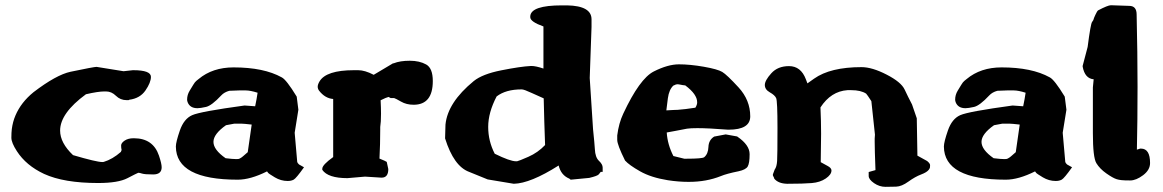

<svg xmlns="http://www.w3.org/2000/svg" viewBox="-20 -686 4439 733"><path d="M348.6 -430.7 451.7 -414.1 487.3 -418H488.8Q556.2 -418 556.2 -392.6Q556.2 -371.1 535.4 -340.8Q514.6 -310.5 473.6 -305.2L471.2 -303.7H462.9Q439.5 -303.7 422.6 -320.3Q405.8 -336.9 384.8 -336.9H378.9Q354.5 -336.9 308.1 -326.2Q209.5 -253.9 209.5 -187.5Q209.5 -140.6 258.8 -93.8Q348.6 -67.4 370.6 -67.4Q371.1 -67.4 371.6 -67.4Q374.5 -67.4 376 -67.9Q409.7 -78.1 441.4 -106L444.3 -113.3Q442.4 -120.6 442.4 -130.4Q442.4 -140.1 455.8 -149.2Q469.2 -158.2 489.7 -158.2H491.2Q564.5 -158.2 586.9 -91.8Q597.2 -61 597.2 -47.4Q597.2 -20 564.9 -20Q532.7 -20 522 -23.4Q514.2 -25.9 509.3 -26.4Q507.8 -26.4 506.8 -25.9Q502.4 -24.4 466.8 -5.9Q431.2 12.7 354.5 12.7Q224.1 12.7 148.4 -22Q79.6 -54.2 44.4 -108.9Q23.4 -141.1 23.4 -160.4Q23.4 -179.7 25.1 -193.4Q26.9 -207 30.3 -220Q33.7 -232.9 39.1 -245.4Q44.4 -257.8 51.3 -269.5Q58.1 -281.2 66.9 -292.5Q84 -314.5 107.9 -334Q194.8 -400.4 249.5 -412.1Q338.4 -430.7 348.6 -430.7Z M940.9 -210.4Q910.2 -213.9 901.9 -213.9H874.5L842.8 -208Q794.9 -174.3 794.9 -144.3Q794.9 -114.3 841.3 -82Q868.7 -78.6 882.8 -78.6Q892.1 -78.6 895 -80.6Q902.3 -84.5 907.2 -88.9Q917.5 -98.1 925.8 -105Q933.1 -158.2 940.9 -210.4ZM954.1 -280.3Q960 -308.1 963.4 -332Q935.5 -340.8 918 -340.8H892.6L855.5 -339.4Q835.9 -334 824.7 -321.8Q788.1 -282.7 766.6 -277.8Q744.6 -272.9 733.9 -272.9Q705.1 -272.9 696.3 -295.9Q694.3 -301.3 694.3 -305.7Q694.3 -323.7 704.1 -339.8Q713.9 -355.5 717.8 -362.3Q724.1 -373 729.7 -377.4Q735.4 -381.8 738.3 -384.3Q791.5 -428.7 871.6 -428.7Q987.3 -428.7 1055.7 -390.6Q1073.2 -381.8 1112.3 -317.9L1112.8 -316.9L1119.1 -267.1L1105 -179.2L1114.7 -67.9Q1115.2 -64 1121.6 -58.1L1140.6 -47.4Q1110.8 -5.4 1101.3 -0.2Q1091.8 4.9 1079.1 4.9H1078.1Q1052.2 4.9 1029.1 -9Q1005.9 -22.9 1003.4 -26.4Q1001 -29.8 999.5 -31.7Q936 0 887.7 0Q652.3 0 651.4 -126.5Q651.4 -143.6 666.7 -188Q682.1 -232.4 713.6 -246.3Q745.1 -260.3 913.6 -283.2Z M1456.5 -67.9 1462.4 -40.5Q1462.4 -7.8 1437 -7.8Q1436.5 -7.8 1436 -7.8L1373.5 -11.7L1306.6 -5.9Q1231.9 -5.9 1210.4 -37.6V-42Q1210.4 -56.6 1252 -86.4V-308.1Q1220.7 -310.5 1197.8 -340.3Q1192.9 -347.2 1192.9 -355.2Q1192.9 -363.3 1199.7 -375Q1225.1 -418 1331.1 -418H1347.7Q1373 -418 1406.7 -400.4L1480.5 -444.3H1482.9Q1507.3 -454.1 1544.4 -454.1Q1581.5 -454.1 1606.9 -439.9Q1632.3 -425.8 1632.3 -376.5Q1632.3 -286.1 1559.1 -286.1Q1531.7 -286.1 1511 -298.1Q1490.2 -310.1 1484.9 -311.5H1471.7L1463.4 -315.9Q1454.6 -314 1433.1 -303.2Q1434.6 -274.4 1434.6 -252Q1434.6 -219.2 1431.6 -201.2V-190.9Q1431.6 -135.7 1428.7 -80.6Q1453.1 -70.8 1456.5 -67.9Z M2055.7 -310.5Q2040.5 -316.9 2010.5 -330.8Q1980.5 -344.7 1972.2 -344.7H1970.7Q1911.1 -344.7 1876 -317.9Q1843.8 -256.3 1843.8 -201.7V-201.2Q1843.8 -147.5 1868.7 -99.1Q1927.2 -70.3 1949.7 -70.3H1954.1Q1960.4 -71.3 1997.1 -87.4Q2033.7 -103.5 2061 -132.3Q2057.6 -221.7 2055.7 -310.5ZM2004.4 -624.5Q2007.8 -665.5 2125 -665.5H2145.5Q2238.3 -663.6 2238.3 -612.3V-583L2231.4 -388.2L2244.1 -192.4Q2250 -135.7 2251 -116.7Q2252.4 -85.4 2266.6 -72Q2280.8 -58.6 2280.8 -46.4V-29.8H2273.4Q2271 -26.4 2265.9 -20.3Q2260.7 -14.2 2229.5 -6.8L2158.7 0L2153.8 -3.9Q2121.6 -17.1 2112.8 -54.2Q2004.9 14.2 1941.4 15.6L1841.8 -1L1771 -29.8Q1712.4 -51.3 1679.2 -157.7L1680.7 -210.4Q1689 -294.9 1788.6 -376.5Q1821.8 -403.3 1893.6 -417.5Q1966.8 -432.1 2006.8 -434.1H2009.3Q2025.4 -434.1 2054.7 -424.3V-585Q2004.4 -603 2004.4 -620.1Z M2523.9 -264.6Q2546.4 -266.1 2550.3 -266.1Q2554.2 -266.1 2557.6 -266.4Q2561 -266.6 2565.9 -266.6Q2595.2 -268.6 2634.8 -274.9Q2641.6 -286.1 2641.6 -294.9Q2641.6 -303.7 2638.7 -311.3Q2635.7 -318.8 2630.4 -326.7Q2619.1 -342.8 2596.2 -359.9Q2586.4 -360.8 2574.7 -363.3Q2571.3 -364.3 2567.9 -364.3Q2559.6 -364.3 2551.3 -359.4H2550.8Q2534.2 -343.8 2529.8 -311.3Q2525.4 -278.8 2523.9 -264.6ZM2844.2 -241.7Q2844.2 -190.9 2761.7 -190.9Q2760.7 -190.9 2759.3 -190.9Q2684.1 -196.8 2642.6 -196.8Q2616.2 -196.8 2603 -194.8Q2570.3 -188.5 2558.6 -186.3Q2546.9 -184.1 2538.6 -182.6Q2530.3 -181.2 2525.4 -180.2Q2528.3 -134.3 2550.8 -90.3L2592.3 -80.1H2601.6Q2661.6 -80.1 2668.5 -85.9Q2683.6 -98.6 2684.6 -125Q2685.5 -151.4 2706.5 -164.6L2750.5 -172.9L2794.4 -165L2795.4 -164.1Q2841.8 -132.3 2841.8 -97.7V-96.7Q2841.8 -63 2834.5 -50.3Q2827.1 -38.1 2799.8 -32.2Q2753.9 -22.9 2731.9 -13.7Q2676.8 8.3 2610.4 8.3Q2608.9 8.3 2607.4 8.3Q2570.3 8.3 2529.3 2Q2465.3 -8.3 2423.6 -32Q2381.8 -55.7 2366.2 -73.2Q2336.4 -133.3 2336.4 -151.9V-168.9Q2342.3 -215.8 2359.4 -252Q2421.9 -385.7 2475.8 -413.1Q2529.8 -440.4 2572 -440.4Q2614.3 -440.4 2667 -431.2Q2719.7 -421.9 2737.3 -411.4Q2754.9 -400.9 2799.6 -352.3Q2844.2 -303.7 2844.2 -241.7Z M3319.3 -157.2Q3320.3 -168 3320.3 -171.9L3306.6 -299.8Q3290.5 -324.7 3286.6 -328.6Q3266.1 -341.8 3230 -341.8H3215.3Q3152.3 -337.4 3112.3 -275.9Q3114.7 -223.1 3114.7 -175.8V-175.3Q3114.3 -170.4 3114.3 -142.8Q3114.3 -115.2 3113.3 -66.9Q3124 -60.5 3139.2 -52.7Q3154.3 -44.9 3154.3 -35.2Q3154.3 -19.5 3132.6 -4.6Q3110.8 10.3 3078.9 12.9Q3046.9 15.6 2987.3 15.6H2984.4Q2950.7 14.6 2935.5 -4.4V-6.3Q2935.5 -6.3 2930.7 -16.1V-20.5L2937.5 -38.6Q2945.3 -48.8 2946.8 -71.5Q2948.2 -94.2 2948.2 -197.3Q2948.2 -300.3 2943.1 -311.5Q2938 -322.8 2918.9 -333.5Q2899.9 -344.2 2899.9 -361.6Q2899.9 -378.9 2924.6 -406.2Q2949.2 -433.6 2992.2 -433.6Q3037.6 -433.6 3056.6 -383.3Q3060.1 -374.5 3062.5 -367.7Q3071.3 -373.5 3087.9 -385.7Q3149.9 -429.7 3269 -429.7Q3309.6 -429.7 3365 -401.1Q3420.4 -372.6 3433.6 -344.2Q3445.8 -317.9 3461.9 -287.1L3480 -234.4L3482.4 -91.8L3519.5 -71.3Q3530.8 -62 3530.8 -55.4Q3530.8 -48.8 3530.3 -46.6Q3529.8 -44.4 3528.8 -42.5Q3527.8 -40.5 3526.4 -38.6Q3519 -28.3 3496.3 -19.8Q3473.6 -11.2 3448 7.3Q3422.4 25.9 3401.1 26.6Q3379.9 27.3 3360.8 27.3H3360.4Q3337.4 27.3 3316.9 13.2Q3296.4 -1 3296.4 -14.2V-29.3L3322.3 -36.6Q3319.3 -115.2 3319.3 -144.5Z M3873 -210.4Q3842.3 -213.9 3834 -213.9H3806.6L3774.9 -208Q3727.1 -174.3 3727.1 -144.3Q3727.1 -114.3 3773.4 -82Q3800.8 -78.6 3814.9 -78.6Q3824.2 -78.6 3827.1 -80.6Q3834.5 -84.5 3839.4 -88.9Q3849.6 -98.1 3857.9 -105Q3865.2 -158.2 3873 -210.4ZM3886.2 -280.3Q3892.1 -308.1 3895.5 -332Q3867.7 -340.8 3850.1 -340.8H3824.7L3787.6 -339.4Q3768.1 -334 3756.8 -321.8Q3720.2 -282.7 3698.7 -277.8Q3676.8 -272.9 3666 -272.9Q3637.2 -272.9 3628.4 -295.9Q3626.5 -301.3 3626.5 -305.7Q3626.5 -323.7 3636.2 -339.8Q3646 -355.5 3649.9 -362.3Q3656.2 -373 3661.9 -377.4Q3667.5 -381.8 3670.4 -384.3Q3723.6 -428.7 3803.7 -428.7Q3919.4 -428.7 3987.8 -390.6Q4005.4 -381.8 4044.4 -317.9L4044.9 -316.9L4051.3 -267.1L4037.1 -179.2L4046.9 -67.9Q4047.4 -64 4053.7 -58.1L4072.8 -47.4Q4043 -5.4 4033.4 -0.2Q4023.9 4.9 4011.2 4.9H4010.3Q3984.4 4.9 3961.2 -9Q3938 -22.9 3935.5 -26.4Q3933.1 -29.8 3931.6 -31.7Q3868.2 0 3819.8 0Q3584.5 0 3583.5 -126.5Q3583.5 -143.6 3598.9 -188Q3614.3 -232.4 3645.8 -246.3Q3677.2 -260.3 3845.7 -283.2Z M4221.2 -666 4291 -663.6Q4318.8 -663.6 4319.3 -631.8Q4322.8 -483.4 4322.8 -354.7Q4322.8 -226.1 4320.3 -114.7L4333 -118.7H4335.9Q4370.6 -118.7 4370.6 -63.5Q4370.6 -37.1 4344 -17.1Q4317.4 2.9 4294.7 2.9Q4272 2.9 4261.2 1.7Q4250.5 0.5 4242.7 -2Q4228 -6.8 4203.4 -24.2Q4178.7 -41.5 4165.5 -63.2Q4152.3 -85 4152.3 -177.7V-352.1Q4154.3 -368.2 4155.3 -383.3Q4121.6 -386.2 4113.3 -431.6V-434.6L4132.3 -506.8Q4143.6 -594.7 4149.2 -602.1Q4154.8 -609.4 4155 -612.3Q4155.3 -615.2 4161.6 -628.9Q4168.5 -644 4172.4 -646.5Q4209.5 -666 4221.2 -666Z"/></svg>

Font: Drukaatie burti
Style: Heavy
Weight: 800
Version: Version 0.14